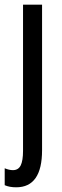

<svg xmlns="http://www.w3.org/2000/svg" viewBox="-33 -557 264 817"><path d="M36 240Q7 240 -13 231V159Q6 167 22 167Q45 167 55 147Q65 127 65 85V-537H146V82Q146 240 36 240Z"/></svg>

Font: Noto Sans Myanmar ExtraCondensed
Style: Regular
Weight: 400
Width: 2
Designer: Monotype Design Team
Foundry: Monotype Imaging Inc.
Version: Version 2.107; ttfautohint (v1.8.4.7-5d5b)